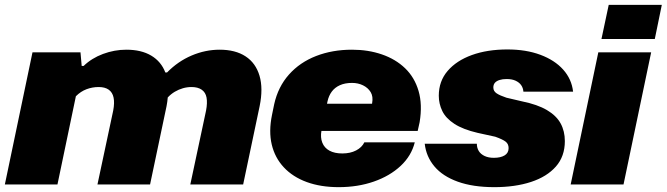

<svg xmlns="http://www.w3.org/2000/svg" viewBox="-38 -761 2750 792"><path d="M-18 0 96 -545H294L299 -489H307Q340 -521 387 -538.5Q434 -556 483 -556Q545 -556 586 -531.5Q627 -507 644 -462H651Q696 -508 752.5 -532Q809 -556 868 -556Q933 -556 975 -528.5Q1017 -501 1032.5 -448.5Q1048 -396 1033 -323L965 0H747L812 -305Q818 -337 814 -358.5Q810 -380 794 -391Q778 -402 752 -402Q734 -402 716.5 -397Q699 -392 683 -382.5Q667 -373 654 -359Q653 -350 652 -341Q651 -332 649 -323L581 0H364L429 -305Q435 -337 430.5 -358.5Q426 -380 410.5 -391Q395 -402 369 -402Q343 -402 319 -393Q295 -384 275 -364L199 0Z M1359 11Q1285 11 1227.5 -10Q1170 -31 1133 -70.5Q1096 -110 1083 -164.5Q1070 -219 1084 -287L1093 -331Q1109 -403 1154 -453.5Q1199 -504 1266 -530Q1333 -556 1414 -556Q1481 -556 1537.5 -536.5Q1594 -517 1633 -479.5Q1672 -442 1688.5 -386Q1705 -330 1693 -257L1685 -221H1265L1289 -333H1511L1493 -316L1497 -335Q1502 -363 1491 -381Q1480 -399 1459.5 -409Q1439 -419 1414 -419Q1385 -419 1364 -409.5Q1343 -400 1330.5 -383Q1318 -366 1313 -343L1288 -222Q1283 -194 1291.5 -172.5Q1300 -151 1321 -139.5Q1342 -128 1374 -128Q1407 -128 1431 -140.5Q1455 -153 1465 -174H1673Q1659 -118 1614.5 -76.5Q1570 -35 1504 -12Q1438 11 1359 11Z M2001 11Q1913 11 1850.5 -11.5Q1788 -34 1754 -74.5Q1720 -115 1714 -168H1929Q1929 -151 1937 -138Q1945 -125 1961 -117.5Q1977 -110 1999 -110Q2027 -110 2043.5 -120Q2060 -130 2060 -150Q2060 -167 2048 -176.5Q2036 -186 2005 -197L1932 -213Q1872 -227 1836.5 -250Q1801 -273 1786.5 -303Q1772 -333 1772 -366Q1772 -426 1808.5 -468.5Q1845 -511 1908.5 -534Q1972 -557 2055 -557Q2132 -557 2191 -535Q2250 -513 2285 -474Q2320 -435 2326 -383H2121Q2120 -398 2112 -409.5Q2104 -421 2089 -428Q2074 -435 2052 -435Q2035 -435 2022.5 -431Q2010 -427 2003.5 -419.5Q1997 -412 1997 -400Q1997 -385 2010.5 -376Q2024 -367 2051 -358L2115 -343Q2179 -330 2218 -307Q2257 -284 2274.5 -252Q2292 -220 2292 -179Q2292 -116 2255 -74Q2218 -32 2152.5 -10.5Q2087 11 2001 11Z M2316 0 2430 -545H2648L2534 0ZM2443 -600 2473 -741H2692L2663 -600Z"/></svg>

Font: Hubot Sans Condensed ExtraLight Black
Style: Italic
Weight: 900
Italic angle: -12.0243°
Version: Version 2.000